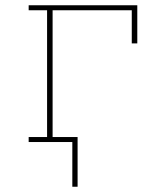

<svg xmlns="http://www.w3.org/2000/svg" viewBox="-20 -540 640 730"><path d="M255 170V0H89V-19H159V-501H89V-520H502V-375H481V-501H180V-19H275V170Z"/></svg>

Font: Iosevka HT Thin Extended
Style: Regular
Weight: 100
Width: 7
Monospace: yes
Designer: Belleve Invis
Foundry: Belleve Invis
Version: Version 32.3.0; ttfautohint (v1.8.4)